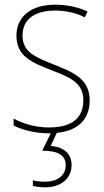

<svg xmlns="http://www.w3.org/2000/svg" viewBox="-20 -558 444 818"><path d="M285 145C285 98 253 68 196 64L222 8C316 -1 362 -53 362 -130C362 -226 287 -251 207 -284C132 -315 76 -334 76 -407C76 -477 130 -513 215 -513C260 -513 310 -502 341 -484L353 -509C317 -526 269 -538 215 -538C110 -538 50 -485 50 -407C50 -317 116 -292 199 -259C277 -229 335 -206 335 -131C335 -59 291 -15 189 -15C134 -15 82 -29 38 -53V-23C70 -7 125 10 189 10H196L160 84C225 84 260 102 260 146C260 191 222 216 173 216C152 216 136 215 120 210V234C135 238 153 240 173 240C239 240 285 203 285 145Z"/></svg>

Font: Noto Sans Gujarati SemiCondensed Thin
Style: Regular
Weight: 100
Width: 4
Designer: Jelle Bosma - Monotype Design Team, Universal Thirst
Foundry: Monotype Imaging Inc.
Version: Version 2.106